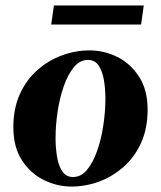

<svg xmlns="http://www.w3.org/2000/svg" viewBox="-20 -675 591 705"><path d="M309 -490Q362 -490 410.5 -466Q459 -442 490.5 -393.5Q522 -345 522 -272Q522 -204 498.5 -151.5Q475 -99 434.5 -63Q394 -27 344.5 -8.5Q295 10 242 10Q190 10 141 -14Q92 -38 60.5 -86.5Q29 -135 29 -208Q29 -276 52.5 -328.5Q76 -381 116.5 -417Q157 -453 207 -471.5Q257 -490 309 -490ZM248 -25Q278 -25 300 -52Q322 -79 337 -122Q352 -165 359.5 -215.5Q367 -266 367 -312Q367 -349 361.5 -381.5Q356 -414 342 -434.5Q328 -455 303 -455Q273 -455 251 -428Q229 -401 214 -358Q199 -315 191.5 -265Q184 -215 184 -168Q184 -132 189.5 -99Q195 -66 209 -45.5Q223 -25 248 -25ZM178 -655H508L498 -585H168Z"/></svg>

Font: Brygada 1918
Style: Italic
Weight: 400
Italic angle: -8°
Designer: Mateusz Machalski | Borys Kosmynka | Przemek Hoffer
Foundry: NIEPODLEGLA 2018
Version: Version 3.006